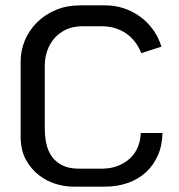

<svg xmlns="http://www.w3.org/2000/svg" viewBox="-20 -672 668 716"><path d="M57 -443Q57 -484 73 -522Q89 -560 118.5 -589Q148 -618 188.5 -635Q229 -652 278 -652H373Q408 -652 440.5 -641.5Q473 -631 501 -611Q529 -591 550 -562.5Q571 -534 582 -498L507 -474Q487 -523 448.5 -548.5Q410 -574 360 -574H286Q253 -574 227 -562Q201 -550 183.5 -530Q166 -510 156.5 -483.5Q147 -457 147 -429V-194Q147 -163 153 -135.5Q159 -108 174 -87.5Q189 -67 213.5 -55Q238 -43 275 -43H358Q394 -43 421 -54Q448 -65 466.5 -83Q485 -101 494.5 -125Q504 -149 505 -176H586Q585 -129 568.5 -92Q552 -55 523.5 -29Q495 -3 456 10.5Q417 24 371 24H251Q222 24 188.5 14Q155 4 125.5 -18.5Q96 -41 76.5 -76.5Q57 -112 57 -163Z"/></svg>

Font: BM HANNA Air
Style: Regular
Weight: 400
Designer: Woowa Brothers : Cheoljun Lim; Soyoung Lee; Taehyun Cha; Byungsun Park; Minjin Kim; Hyesun Chae; Myungsoo Han; Bongjin K
Foundry: Sandoll Communications Inc.
Version: Version 1.000;PS 1;hotconv 16.6.51;makeotf.lib2.5.65220